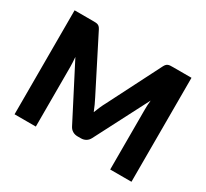

<svg xmlns="http://www.w3.org/2000/svg" viewBox="-145 -947 1250 1165"><g transform="rotate(30 480.0 -364.0)"><path d="M889.5 -728.5V0H740.5V-419Q740.5 -433.5 741.2 -450.5Q742 -467.5 744 -485L550.5 -110.5Q541.5 -93 526.2 -84Q511 -75 491.5 -75H468.5Q449 -75 433.8 -84Q418.5 -93 409.5 -110.5L216 -486Q217.5 -468 218.5 -450.8Q219.5 -433.5 219.5 -419V0H70.5V-728.5H199.5Q210.5 -728.5 218.8 -728Q227 -727.5 233.5 -725Q240 -722.5 245.2 -717.2Q250.5 -712 255.5 -702.5L443 -333Q453 -314 462.2 -293.5Q471.5 -273 480 -251.5Q488.5 -273.5 497.8 -294.5Q507 -315.5 517.5 -334.5L704.5 -702.5Q709.5 -712 714.8 -717.2Q720 -722.5 726.5 -725Q733 -727.5 741.2 -728Q749.5 -728.5 760.5 -728.5Z"/></g></svg>

Font: Lato
Style: Regular
Weight: 900
Designer: Lukasz Dziedzic with Adam Twardoch and Botio Nikoltchev
Foundry: tyPoland Lukasz Dziedzic
Version: Version 2.010; 2014-09-01; http://www.latofonts.com/; ttfaut